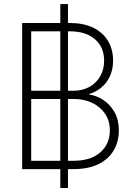

<svg xmlns="http://www.w3.org/2000/svg" viewBox="-20 -842 668 956"><path d="M280.3 94.2V-821.8H318.4V94.2ZM90.3 0V-727.5H328.1Q395 -727.5 443.1 -704.6Q491.2 -681.6 517.1 -639.4Q543 -597.2 543 -540Q543 -497.1 527.6 -463.1Q512.2 -429.2 485.1 -406.5Q458 -383.8 422.9 -373.5V-371.6Q460.9 -366.2 494.9 -343.8Q528.8 -321.3 550.3 -283.2Q571.8 -245.1 571.8 -193.4Q571.8 -136.2 545.7 -92.5Q519.5 -48.8 469.5 -24.4Q419.4 0 346.7 0ZM135.3 -41.5H346.2Q432.1 -41.5 479.5 -83.3Q526.9 -125 526.9 -192.9Q526.9 -240.2 503.4 -275.1Q480 -310.1 439.5 -329.6Q398.9 -349.1 347.7 -349.1H135.3ZM135.3 -390.1H344.2Q391.6 -390.1 426.3 -409.9Q460.9 -429.7 479.7 -463.6Q498.5 -497.6 498.5 -539.1Q498.5 -607.4 452.9 -646.7Q407.2 -686 328.6 -686H135.3Z"/></svg>

Font: Inter 24pt ExtraLight
Style: Regular
Weight: 250
Designer: Rasmus Andersson
Foundry: rsms
Version: Version 4.001;git-66647c0bb